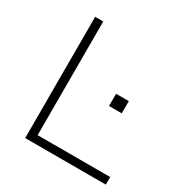

<svg xmlns="http://www.w3.org/2000/svg" viewBox="-163 -836 930 967"><g transform="rotate(30 302.0 -352.5)"><path d="M115 0V-705H162V-44H584V0ZM400 -351V-422H474V-351Z"/></g></svg>

Font: Nunito Sans 10pt SemiExpanded ExtraLight
Style: Regular
Weight: 250
Width: 6
Designer: Vernon Adams
Foundry: Vernon Adams
Version: Version 3.101;gftools[0.9.27]